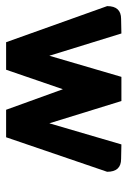

<svg xmlns="http://www.w3.org/2000/svg" viewBox="88 -516 427 644"><g transform="rotate(90 302.0 -193.5)"><path d="M318.4 -386.7 393.1 -145 463.9 -386.7 512.7 -385.7Q555.7 -385.7 555.7 -338.9L439.9 0H347.7L278.8 -190.4L213.4 0H121.1L0 -338.9Q0 -385.7 43 -385.7L91.8 -386.7L166.5 -145L237.3 -386.7Z"/></g></svg>

Font: Aswaq
Style: Regular
Weight: 400
Designer: Husham Jawad
Version: Version 1.000;November 3, 2021;FontCreator 14.0.0.2814 32-bi